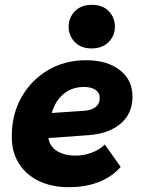

<svg xmlns="http://www.w3.org/2000/svg" viewBox="-20 -767 587 797"><path d="M266 10Q194 10 140.5 -16Q87 -42 57.5 -90Q28 -138 29 -203Q29 -293 69.5 -364Q110 -435 179.5 -476Q249 -517 338 -517Q425 -517 477.5 -476Q530 -435 530 -366Q530 -296 481 -254Q432 -212 348 -206L181 -194Q186 -160 216 -140.5Q246 -121 295 -121Q328 -121 361 -133.5Q394 -146 415 -167L481 -74Q446 -34 391.5 -12Q337 10 266 10ZM328 -406Q279 -406 244 -377Q209 -348 195 -298L328 -307Q359 -309 376.5 -322.5Q394 -336 394 -361Q394 -382 376.5 -394Q359 -406 328 -406ZM360 -566Q316 -566 290.5 -592.5Q265 -619 265 -656Q265 -694 291 -720.5Q317 -747 361 -747Q406 -747 431.5 -720.5Q457 -694 457 -656Q457 -619 431 -592.5Q405 -566 360 -566Z"/></svg>

Font: Livvic
Style: Bold Italic
Weight: 700
Italic angle: -10°
Designer: Jacques Le Bailly, Baron von Fonthausen
Version: Version 1.001; ttfautohint (v1.8.2)